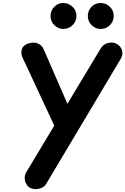

<svg xmlns="http://www.w3.org/2000/svg" viewBox="-20 -1296 859 1316"><path d="M173 -997.5Q210 -1010 238.5 -998.2Q267 -986.5 278.5 -960L442 -584.5L670 -963.5Q688.5 -994 721.5 -1001.5Q754.5 -1009 779 -996Q808.5 -979 816.5 -950Q824.5 -921 808 -893.5L295.5 -34Q284.5 -16 262.2 -7.2Q240 1.5 216.5 -0.2Q193 -2 177 -14.5Q155.5 -33 150.5 -62Q145.5 -91 160 -115.5L352 -435L134 -902.5Q121.5 -930 129.5 -957.8Q137.5 -985.5 173 -997.5ZM669.5 -1097.5Q634.5 -1097.5 608.2 -1123.5Q582 -1149.5 582 -1186.5Q582 -1223 607.2 -1249.2Q632.5 -1275.5 669.5 -1275.5Q705 -1275.5 732.2 -1250.2Q759.5 -1225 759.5 -1186.5Q759.5 -1149.5 733 -1123.5Q706.5 -1097.5 669.5 -1097.5ZM413.5 -1097.5Q378.5 -1097.5 352.5 -1123.5Q326.5 -1149.5 326.5 -1186.5Q326.5 -1223 351.8 -1249.2Q377 -1275.5 413.5 -1275.5Q449 -1275.5 476.5 -1250.2Q504 -1225 504 -1186.5Q504 -1149.5 477.2 -1123.5Q450.5 -1097.5 413.5 -1097.5Z"/></svg>

Font: Edu SA Hand
Style: Regular
Weight: 400
Designer: Tina and Corey Anderson, Eben Sorkin, Mirko Velimirovic
Foundry: Google for Education
Version: Version 2.000